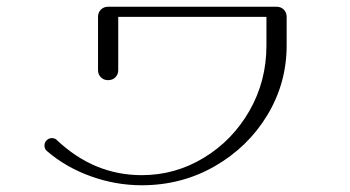

<svg xmlns="http://www.w3.org/2000/svg" viewBox="-20 -635 1040 570"><path d="M120 -186Q112 -192 112 -203Q112 -212 118.5 -218.5Q125 -225 134 -225Q143 -225 149 -219Q259 -115 401 -115Q500 -115 585 -166.5Q670 -218 720.5 -306Q771 -394 771 -500V-585H331V-427Q331 -414 322.5 -405.5Q314 -397 301 -397Q288 -397 279.5 -405.5Q271 -414 271 -427V-585Q271 -598 279.5 -606.5Q288 -615 301 -615H801Q814 -615 822.5 -606.5Q831 -598 831 -585V-500Q831 -388 773.5 -293Q716 -198 617.5 -141.5Q519 -85 401 -85Q324 -85 250 -111.5Q176 -138 120 -186Z"/></svg>

Font: GL-CurulMinamoto Light
Style: Regular
Weight: 300
Designer: Eunice (kana); Ryoko NISHIZUKA 西塚涼子 (ideographs); Frank Grießhammer (Latin, Greek & Cyrillic); Wenlong ZHANG
Foundry: Gutenberg Labo; Adobe
Version: Version 1.002